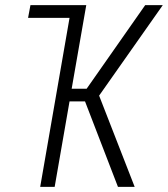

<svg xmlns="http://www.w3.org/2000/svg" viewBox="-20 -731 657 751"><path d="M312.5 -334.5H252L193.8 0H137.2L252 -661.1H89.8L99.1 -710.9H317.4L260.3 -383.8H318.8L547.9 -710.9H616.7L367.7 -356.9L506.8 0H441.4Z"/></svg>

Font: Roboto Mono Light
Style: Italic
Weight: 300
Designer: Google
Version: Version 2.000985; 2015; ttfautohint (v1.3)